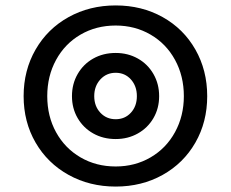

<svg xmlns="http://www.w3.org/2000/svg" viewBox="-20 -620 850 707"><path d="M67 -266Q67 -361 111 -437.5Q155 -514 232.5 -557Q310 -600 406 -600Q502 -600 579 -557Q656 -514 699.5 -437.5Q743 -361 743 -266Q743 -171 699.5 -95Q656 -19 579 24Q502 67 406 67Q310 67 232.5 24Q155 -19 111 -95Q67 -171 67 -266ZM657 -266Q657 -340 624.5 -399.5Q592 -459 534.5 -492.5Q477 -526 406 -526Q334 -526 276.5 -492.5Q219 -459 186.5 -399.5Q154 -340 154 -266Q154 -192 186.5 -133Q219 -74 276.5 -40.5Q334 -7 406 -7Q477 -7 534.5 -40.5Q592 -74 624.5 -133.5Q657 -193 657 -266ZM245 -266Q245 -311 266 -347.5Q287 -384 323.5 -404.5Q360 -425 406 -425Q451 -425 487.5 -404.5Q524 -384 545 -347.5Q566 -311 566 -266Q566 -221 545 -185Q524 -149 487.5 -128.5Q451 -108 406 -108Q360 -108 323.5 -128.5Q287 -149 266 -185Q245 -221 245 -266ZM484 -266Q484 -303 462 -327.5Q440 -352 406 -352Q372 -352 349.5 -327.5Q327 -303 327 -266Q327 -229 349.5 -205Q372 -181 406 -181Q440 -181 462 -205Q484 -229 484 -266Z"/></svg>

Font: FiraGOUPP
Style: Bold
Weight: 700
Designer: bBox Type
Foundry: bBox Type GmbH
Version: Version 1.001